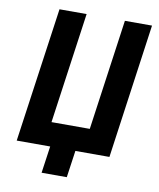

<svg xmlns="http://www.w3.org/2000/svg" viewBox="-91 -772 814 983"><g transform="rotate(10 315.5 -280.0)"><path d="M193 140 213 0H39L138 -700H279L198 -124H397L478 -700H619L521 0H344L324 140Z"/></g></svg>

Font: Finlandica SemiBold
Style: Italic
Weight: 600
Italic angle: -8°
Designer: Niklas Ekholm, Juho Hiilivirta, Jaakko Suomalainen
Foundry: Helsinki Type Studio
Version: Version 1.063